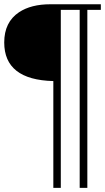

<svg xmlns="http://www.w3.org/2000/svg" viewBox="-27 -682 502 918"><path d="M455.1 -634.8H390.6V216.3H354V-634.8H263.7V216.3H228V-294.4Q-6.8 -300.3 -6.8 -479Q-6.8 -576.2 64 -623.5Q121.6 -661.6 213.4 -661.6H455.1Z"/></svg>

Font: Dai Banna SIL Book
Style: Regular
Weight: 400
Designer: Victor Gaultney
Foundry: SIL International
Version: Version 2.000